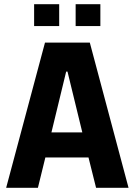

<svg xmlns="http://www.w3.org/2000/svg" viewBox="-20 -890 638 910"><path d="M9.2 0 193.2 -688H405.7L589.2 0H435.3L399.4 -143.8H195L159.7 0ZM223.8 -262.6H370.1L299.9 -550.7H293.6ZM141.7 -766.5V-870.1H260.5V-766.5ZM338.5 -766.5V-870.1H455.7V-766.5Z"/></svg>

Font: Saira Thin SemiCondensed
Style: Regular
Weight: 100
Width: 4
Version: Version 1.101